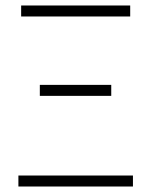

<svg xmlns="http://www.w3.org/2000/svg" viewBox="-20 -679 550 699"><path d="M47 0V-40H464V0ZM125 -330V-370H385V-330ZM57 -619V-659H454V-619Z"/></svg>

Font: Toshiba Sans Light
Style: Regular
Weight: 300
Designer: Paul D. Hunt
Foundry: Toshiba Corporation
Version: Version 2.020;PS 2.0;hotconv 1.0.86;makeotf.lib2.5.63406